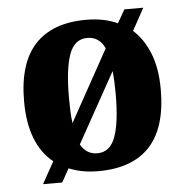

<svg xmlns="http://www.w3.org/2000/svg" viewBox="-47 -622 683 708"><g transform="rotate(-5 294.0 -268.0)"><path d="M129 -41Q86 -75 63.5 -132.5Q41 -190 41 -270Q41 -411 105.5 -480.5Q170 -550 295 -550Q361 -550 411 -527L439 -576H509L464 -494Q503 -459 525 -403.5Q547 -348 547 -270Q547 -129 482.5 -59.5Q418 10 292 10Q261 10 234 5Q207 0 183 -10L155 40H84ZM358 -439Q338 -483 293 -483Q246 -483 226.5 -429.5Q207 -376 207 -270Q207 -243 208 -219Q209 -195 212 -175ZM294 -56Q341 -56 360.5 -109.5Q380 -163 380 -269Q380 -291 379 -312.5Q378 -334 376 -353L232 -94Q253 -56 294 -56Z"/></g></svg>

Font: Noto Serif Thai SemiCondensed ExtraBold
Style: Regular
Weight: 800
Width: 4
Designer: Monotype Design Team
Foundry: Monotype Imaging Inc.
Version: Version 2.002; ttfautohint (v1.8.4.7-5d5b)